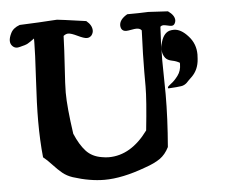

<svg xmlns="http://www.w3.org/2000/svg" viewBox="-52 -787 1103 864"><g transform="rotate(-5 499.5 -355.0)"><path d="M769.5 -481.4Q754.9 -490.2 734.9 -494.1Q714.8 -498 705.1 -509.8Q692.4 -526.4 692.4 -548.8Q692.4 -561.5 694.3 -569.3Q705.1 -619.1 734.4 -628.9Q745.1 -631.8 754.9 -631.8Q787.1 -631.8 819.3 -595.7Q851.6 -560.5 851.6 -511.7Q851.6 -508.8 851.1 -502Q850.6 -495.1 850.6 -492.2Q847.7 -443.4 816.4 -413.1Q810.5 -408.2 802.7 -399.9Q794.9 -391.6 792 -388.7Q789.1 -385.7 781.7 -381.3Q774.4 -377 765.6 -376Q756.8 -375 743.2 -373.5Q729.5 -372.1 708 -371.1Q706.1 -373 706.1 -375Q706.1 -379.9 721.7 -391.1Q737.3 -402.3 753.4 -423.8Q769.5 -445.3 769.5 -474.6ZM119.1 -111.3Q111.3 -186.5 111.3 -276.4Q111.3 -349.6 118.2 -468.3Q125 -586.9 125 -628.9V-647.5Q122.1 -645.5 107.9 -635.3Q93.8 -625 83 -622.1Q54.7 -613.3 45.9 -613.3Q34.2 -613.3 25.4 -622.1Q15.6 -631.8 15.6 -646.5Q15.6 -661.1 25.4 -680.7Q36.1 -703.1 66.4 -713.9Q115.2 -715.8 152.8 -717.8Q190.4 -719.7 208.5 -721.2Q226.6 -722.7 235.4 -722.7Q242.2 -722.7 366.2 -705.1Q391.6 -684.6 391.6 -660.2Q391.6 -649.4 383.8 -638.7Q375 -628.9 362.3 -628.9Q349.6 -628.9 321.3 -642.6Q293 -656.2 280.3 -656.2Q269.5 -656.2 258.8 -647.5Q256.8 -585 251.5 -505.4Q246.1 -425.8 246.1 -392.6Q246.1 -327.1 263.7 -205.1Q285.2 -154.3 312 -125Q338.9 -95.7 383.8 -88.9Q399.4 -85.9 414.1 -85.9Q514.6 -85.9 591.8 -191.4Q606.4 -329.1 606.4 -388.7V-455.1Q606.4 -524.4 611.3 -641.6Q604.5 -651.4 587.9 -651.4Q580.1 -651.4 564.5 -648.4Q548.8 -645.5 542 -645.5Q525.4 -645.5 519.5 -658.2Q516.6 -665 516.6 -671.9Q516.6 -699.2 552.7 -719.7Q580.1 -719.7 601.6 -720.2Q623 -720.7 632.8 -721.2Q642.6 -721.7 646.5 -721.7Q653.3 -721.7 658.2 -721.2Q663.1 -720.7 684.1 -719.7Q705.1 -718.8 736.3 -716.8Q765.6 -696.3 765.6 -673.8Q765.6 -666 760.7 -658.2Q755.9 -650.4 746.1 -650.4Q741.2 -650.4 729 -653.3Q716.8 -656.2 710.9 -656.2Q701.2 -656.2 696.3 -650.4Q691.4 -573.2 691.4 -499Q691.4 -472.7 692.4 -423.3Q693.4 -374 693.4 -346.7Q693.4 -238.3 682.6 -108.4Q666 -75.2 640.6 -57.6Q615.2 -40 572.3 -25.4Q466.8 13.7 386.7 13.7Q320.3 13.7 244.1 -10.7Q217.8 -19.5 198.7 -35.2Q179.7 -50.8 158.2 -74.2Q136.7 -97.7 119.1 -111.3Z"/></g></svg>

Font: LPEducational
Style: Medium
Weight: 500
Designer: Based on Essays1743, by John Stracke, which says:

Based on the typeface in a 1743 English translation of the essays of 
Version: Version 001.204